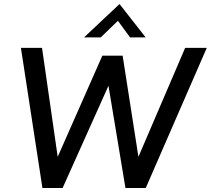

<svg xmlns="http://www.w3.org/2000/svg" viewBox="-20 -935 1048 955"><path d="M84 -697H189L267 -155L489 -658H590L668.5 -155L901 -697H1008.5L705 0H604L519.5 -508.5L291.5 0H191ZM574.5 -915 704.5 -749H627L566.5 -831.5L481 -749H398Z"/></svg>

Font: HK Grotesk Medium
Style: Italic
Weight: 500
Italic angle: -8°
Designer: Alfredo Marco Pradil
Foundry: Hanken Design Co.
Version: Version 3.004